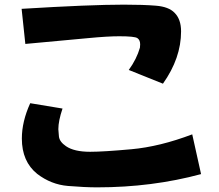

<svg xmlns="http://www.w3.org/2000/svg" viewBox="-20 -766 942 826"><path d="M681 -406 534 -465Q568 -512 582 -561L583 -575Q583 -594 571 -602Q559 -610 493 -610Q443 -610 359.5 -602Q276 -594 89 -577L73 -728Q367 -746 513 -746Q596 -746 651 -741.5Q706 -737 731 -711Q759 -683 759 -631Q759 -516 681 -406ZM398 40Q345 40 272.5 34Q200 28 140 -18Q74 -71 74 -170Q74 -243 110 -322L249 -299Q231 -246 231 -210Q231 -202 233.5 -179Q236 -156 264 -137Q299 -113 368 -113Q424 -113 545.5 -124Q667 -135 807 -188L845 -17Q634 40 398 40Z"/></svg>

Font: KN Bobohei
Style: Bold
Weight: 700
Designer: Kingnam Type Foundry
Version: Version 1.710;March 18, 2023